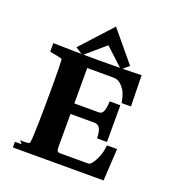

<svg xmlns="http://www.w3.org/2000/svg" viewBox="-145 -936 977 1055"><g transform="rotate(20 343.5 -409.0)"><path d="M187.7 -636.7 233.1 -607.5 349.1 -707.2 458.5 -605.7 500 -641.2 353.2 -817.8ZM589.1 -187.5H568.4H529.4L527.5 -170.2C524.4 -144.5 515.6 -118.4 501 -92.1C488.7 -70.4 477.7 -59.3 468.1 -58.6H299.6C294.9 -58.9 290.7 -60.6 287.2 -63.6C284.2 -68.1 282.6 -75.2 282.4 -84.6V-281.2H422.7C434.9 -281 444.7 -276.3 452 -267.3C458.5 -257.4 462.6 -242.7 464.3 -223.3L465.6 -205.1H523.4V-419.9H460.8L459.8 -401.4C458.5 -382 454.9 -366.9 448.9 -356C446.6 -352.4 443.6 -349.1 440.1 -346.3C436.7 -344.3 432 -343.1 426.1 -342.8H282.4V-549.8H436.2C452.7 -549.6 467.5 -543.8 480.5 -532.4C493.7 -519.3 503.3 -506.1 509.4 -492.9C515.2 -479.1 519.6 -464.6 522.8 -449.3L526 -433.6H580.5L576.7 -615C510.9 -612.6 429.3 -611.4 332.2 -611.3C234.6 -611.3 144 -612.5 60.5 -614.8V-564.3L111.2 -555C120.1 -553.1 127.6 -550.8 133.8 -548.2C135.7 -528.2 136.7 -481.6 136.7 -408.6C136.7 -208.9 133.9 -91.9 128.3 -57.8C126 -53 114.8 -50.6 94.7 -50.5C83.8 -50.5 76.2 -50.6 71.8 -50.9L86.9 -33.1H47.9V0H578Z"/></g></svg>

Font: Bentham
Style: Bold
Weight: 700
Version: Version 002.001